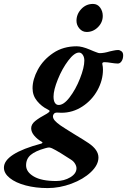

<svg xmlns="http://www.w3.org/2000/svg" viewBox="-122 -669 648 979"><path d="M-102 186Q-102 114 89 63Q94 61 94.5 58.5Q95 56 91 54Q68 41 52.5 22.5Q37 4 37 -15Q37 -35 57 -51.5Q77 -68 118 -90Q131 -98 131 -103Q131 -106 121 -111Q90 -126 67 -154Q44 -182 44 -219Q44 -264 71 -314Q98 -364 149 -398.5Q200 -433 269 -433Q296 -433 336 -416L355 -408Q359 -407 369.5 -402.5Q380 -398 386 -398Q409 -398 438 -407Q443 -408 456.5 -411Q470 -414 480 -414Q489 -414 497.5 -407.5Q506 -401 506 -387Q506 -369 498 -357Q490 -345 479 -345Q471 -345 463 -346Q455 -347 448 -348Q424 -352 411 -352Q397 -352 400 -341Q403 -328 403 -314Q403 -260 375 -209Q347 -158 298 -126Q249 -94 191 -94L169 -95Q164 -95 158 -93Q153 -90 150.5 -85Q148 -80 148 -76Q148 -65 157.5 -54Q167 -43 187 -29Q206 -16 258 16Q308 46 330 61Q380 95 380 134Q380 172 341.5 208.5Q303 245 242.5 267.5Q182 290 121 290Q60 290 9 276.5Q-42 263 -72 239Q-102 215 -102 186ZM308 -360Q308 -378 300 -389.5Q292 -401 281 -401Q257 -401 226 -360Q195 -319 173 -264.5Q151 -210 151 -177Q151 -156 157.5 -145.5Q164 -135 174 -134Q201 -131 232.5 -172Q264 -213 286 -269Q308 -325 308 -360ZM268 189Q268 178 260.5 165.5Q253 153 240 145Q216 129 188 112Q160 95 143 87Q133 83 128 83Q122 83 108 87Q58 101 34.5 121Q11 141 11 174Q11 208 50.5 231Q90 254 164 254Q205 254 236.5 235Q268 216 268 189ZM268 -563Q268 -597 292.5 -623Q317 -649 352 -649Q375 -649 388.5 -630.5Q402 -612 402 -588Q402 -555 377.5 -530.5Q353 -506 320 -506Q298 -506 283 -523.5Q268 -541 268 -563Z"/></svg>

Font: EB Garamond
Style: Bold Italic
Weight: 700
Italic angle: -17.2°
Designer: Georg Duffner and Octavio Pardo
Foundry: Georg Duffner
Version: Version 1.000